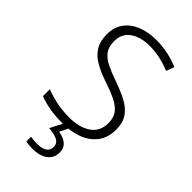

<svg xmlns="http://www.w3.org/2000/svg" viewBox="-289 -804 1124 1124"><g transform="rotate(45 273.0 -242.0)"><path d="M496 -186Q496 -122 464 -78Q432 -34 376 -12Q320 10 249 10Q184 10 136 1Q88 -8 54 -22V-79Q91 -64 142 -53Q193 -42 252 -42Q334 -42 385.5 -77Q437 -112 437 -182Q437 -224 417.5 -251.5Q398 -279 357.5 -299.5Q317 -320 254 -341Q194 -361 151 -386Q108 -411 85 -448.5Q62 -486 62 -543Q62 -601 91.5 -641.5Q121 -682 172.5 -703Q224 -724 290 -724Q342 -724 389 -714Q436 -704 478 -686L459 -636Q373 -672 288 -672Q214 -672 167.5 -639.5Q121 -607 121 -544Q121 -498 141 -470.5Q161 -443 199 -424Q237 -405 292 -386Q355 -364 400.5 -340Q446 -316 471 -279.5Q496 -243 496 -186ZM357 142Q357 188 322.5 214Q288 240 227 240Q193 240 173 234V195Q193 200 228 200Q265 200 287 186.5Q309 173 309 143Q309 115 283.5 101.5Q258 88 212 85L256 0H297L268 59Q307 64 332 84.5Q357 105 357 142Z"/></g></svg>

Font: Noto Traditional Nushu Light
Style: Regular
Weight: 300
Designer: LIU Zhao
Foundry: LiuZhao Studio
Version: Version 2.003; ttfautohint (v1.8.4.7-5d5b)